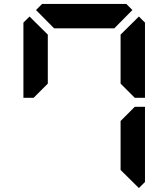

<svg xmlns="http://www.w3.org/2000/svg" viewBox="-20 -1020 856 976"><path d="M154 -526 151 -523H99V-905L130 -936L223 -844V-698V-608V-595ZM593 -405 665 -477H717V-95L686 -64L593 -156V-170V-302V-392ZM163 -969 194 -1000H346H470H622L653 -969L561 -876H554H501H470H346H315H262H255ZM686 -936 717 -905V-523H665L655 -533L593 -595V-608V-698V-830V-844Z"/></svg>

Font: DSEG14 Classic Mini
Style: Bold
Weight: 700
Designer: Keshikan(Twitter:@keshinomi_88pro)
Version: Version 0.46